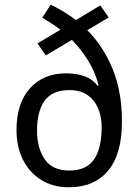

<svg xmlns="http://www.w3.org/2000/svg" viewBox="-20 -784 587 814"><path d="M195 -764Q222 -751 249.5 -734.5Q277 -718 302 -699L405 -761L441 -710L350 -656Q418 -588 457.5 -491.5Q497 -395 497 -269Q497 -130 438 -60Q379 10 272 10Q205 10 155 -21Q105 -52 77.5 -106.5Q50 -161 50 -233Q50 -346 107 -409.5Q164 -473 260 -473Q305 -473 339 -460.5Q373 -448 394 -420L398 -422Q384 -478 354 -526.5Q324 -575 285 -615L174 -549L139 -600L236 -658Q218 -672 198.5 -684.5Q179 -697 159 -709ZM274 -402Q203 -402 170 -358Q137 -314 137 -230Q137 -157 169.5 -109Q202 -61 274 -61Q346 -61 378.5 -108Q411 -155 411 -246Q411 -289 396 -324.5Q381 -360 351 -381Q321 -402 274 -402Z"/></svg>

Font: Noto Sans Hebrew SemiCondensed
Style: Regular
Weight: 400
Width: 4
Designer: Monotype Design Team
Foundry: Monotype Imaging Inc.
Version: Version 2.004; ttfautohint (v1.8.4.7-5d5b)